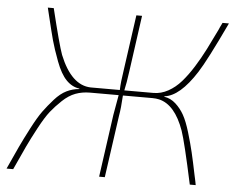

<svg xmlns="http://www.w3.org/2000/svg" viewBox="-50 -749 990 808"><g transform="rotate(5 445.0 -345.0)"><path d="M641 -361V-359Q668 -355 689.5 -335.5Q711 -316 725.5 -290Q740 -264 753.5 -219Q767 -174 776 -136Q785 -98 797 -39Q799 -30 800 -25.5Q801 -21 802.5 -13.5Q804 -6 805 0H780Q742 -177 726 -223Q688 -330 620 -346Q607 -349 592 -349H467Q464 -295 458 -262L421 0H397L434 -264Q438 -290 449 -349H328Q295 -349 267 -338.5Q239 -328 212.5 -303Q186 -278 166.5 -253.5Q147 -229 121.5 -181.5Q96 -134 79.5 -99Q63 -64 34 0H6Q34 -62 50 -96Q66 -130 91 -178Q116 -226 135 -252Q154 -278 178.5 -305.5Q203 -333 228.5 -345.5Q254 -358 282 -360V-362Q251 -366 226.5 -391Q202 -416 182.5 -468Q163 -520 153.5 -555Q144 -590 127 -661Q122 -680 120 -690H145Q182 -538 197 -497Q247 -373 329 -371H452Q453 -405 461 -455L494 -690H518L485 -453Q478 -401 471 -371H594Q626 -371 656 -387.5Q686 -404 710.5 -432Q735 -460 758.5 -497.5Q782 -535 802.5 -575.5Q823 -616 844 -660Q847 -667 848.5 -670.5Q850 -674 853 -679.5Q856 -685 858 -690H885Q808 -527 775 -476Q706 -368 641 -361Z"/></g></svg>

Font: Exo 2.0 Thin
Style: Italic
Weight: 250
Italic angle: -8°
Designer: Natanael Gama
Version: Version 1.001;PS 001.001;hotconv 1.0.70;makeotf.lib2.5.58329